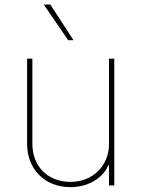

<svg xmlns="http://www.w3.org/2000/svg" viewBox="-20 -798 608 826"><path d="M96.6 -179V-545.5H119.3V-179Q119.3 -142.8 131.2 -112.6Q143.1 -82.4 164.6 -60.9Q186.1 -39.4 216.3 -27.5Q246.4 -15.6 282.7 -15.6Q318.9 -15.6 349.3 -27.7Q379.6 -39.8 401.8 -61.6Q424 -83.5 436.4 -113.5Q448.9 -143.5 448.9 -179V-545.5H471.6V0H448.9V-86.6H446Q435.4 -62.9 418 -45.3Q400.6 -27.7 378.9 -16Q357.2 -4.3 332.6 1.4Q307.9 7.1 282.7 7.1Q241.8 7.1 207.6 -6.6Q173.3 -20.2 148.6 -44.9Q123.9 -69.6 110.3 -103.9Q96.6 -138.1 96.6 -179ZM196.7 -778.4 296.2 -625H273.4L168.3 -778.4Z"/></svg>

Font: Inter P Thin
Style: Regular
Weight: 100
Designer: Rasmus Andersson
Foundry: rsms
Version: Version 3.018;git-588b23468